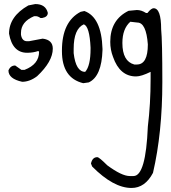

<svg xmlns="http://www.w3.org/2000/svg" viewBox="-20 -391 841 943"><path d="M153.3 -371.1Q204.1 -371.1 214.8 -328.1Q214.8 -307.6 187.5 -302.7H178.7Q166 -311.5 156.2 -311.5H147.5Q83 -284.2 83 -229.5V-220.7Q87.9 -188.5 113.3 -188.5H122.1L189.5 -201.2Q239.3 -195.3 239.3 -152.3Q239.3 -88.9 162.1 -16.6Q126 10.7 88.9 10.7Q21.5 -3.9 21.5 -44.9Q31.2 -69.3 54.7 -69.3L85 -47.9H100.6Q171.9 -75.2 171.9 -136.7L168 -140.6Q143.6 -131.8 113.3 -131.8Q41 -131.8 24.4 -225.6Q24.4 -310.5 119.1 -364.3Z M394.5 -336.9Q478.5 -306.6 483.4 -151.4V-145.5Q479.5 -15.6 416 13.7L388.7 17.6Q284.2 -7.8 284.2 -139.6V-142.6Q284.2 -285.2 376 -333ZM341.8 -151.4V-129.9Q352.5 -38.1 398.4 -38.1Q424.8 -67.4 424.8 -151.4V-157.2Q419.9 -261.7 391.6 -271.5Q341.8 -249 341.8 -151.4Z M734.4 -350.6Q771.5 -350.6 771.5 -247.1Q777.3 -190.4 777.3 11.7Q777.3 260.7 731.4 458Q692.4 532.2 626 532.2Q537.1 532.2 432.6 426.8L426.8 412.1Q433.6 380.9 458 380.9Q466.8 380.9 506.8 420.9Q578.1 473.6 617.2 473.6H635.7Q696.3 473.6 706.1 230.5Q719.7 120.1 719.7 -3.9V-38.1Q673.8 -15.6 648.4 -15.6Q568.4 -15.6 535.2 -111.3Q521.5 -146.5 521.5 -185.5Q521.5 -293.9 611.3 -337.9L652.3 -341.8Q674.8 -341.8 697.3 -327.1H704.1Q722.7 -350.6 734.4 -350.6ZM620.1 -284.2Q581.1 -250 581.1 -179.7Q581.1 -89.8 639.6 -74.2H652.3Q706.1 -74.2 706.1 -172.9Q698.2 -280.3 654.3 -280.3Z"/></svg>

Font: Sue Ellen Francisco 
Style: Regular
Weight: 400
Designer: Kimberly Geswein
Foundry: Kimberly Geswein
Version: Version 1.002 2007